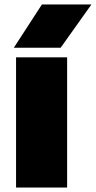

<svg xmlns="http://www.w3.org/2000/svg" viewBox="-20 -841 430 861"><path d="M52 0H281V-584H52ZM42 -627H252L390 -821H168Z"/></svg>

Font: Bounded ExtBd
Style: Regular
Weight: 800
Designer: Vlad Churkin
Version: Version 3.0